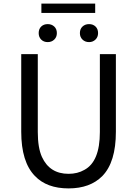

<svg xmlns="http://www.w3.org/2000/svg" viewBox="-20 -1034 761 1067"><path d="M174 -56Q98 -134 98 -302V-733H190V-300Q190 -213 213 -162Q256 -68 361 -68Q411 -68 449 -90Q535 -136 535 -300V-733H624V-302Q624 -133 549 -56Q481 13 361 13Q240 13 174 -56ZM195 -850Q195 -873 209 -886.5Q223 -900 245 -900Q267 -900 281.5 -886.5Q296 -873 296 -850Q296 -828 281.5 -814Q267 -800 245 -800Q223 -800 209 -814Q195 -828 195 -850ZM210 -1014H509V-962H210ZM424 -850Q424 -873 438.5 -886.5Q453 -900 475 -900Q497 -900 511 -886.5Q525 -873 525 -850Q525 -828 510.5 -814Q496 -800 475 -800Q453 -800 438.5 -814Q424 -828 424 -850Z"/></svg>

Font: Merged Yaku Han JP
Style: Regular
Weight: 400
Designer: Ryoko NISHIZUKA 西塚涼子 (kana, bopomofo & ideographs); Paul D. Hunt (Latin, Greek & Cyrillic); Sandoll Communications 산돌커뮤니
Foundry: Adobe
Version: Version 2.004